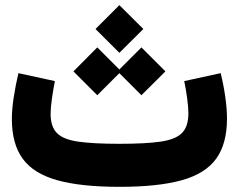

<svg xmlns="http://www.w3.org/2000/svg" viewBox="-20 -723 924 743"><path d="M834 -439.9Q845.2 -394.5 851.8 -348.1Q858.4 -301.8 858.4 -264.2Q858.4 -166.5 816.4 -108.6Q774.4 -50.8 682.9 -25.4Q591.3 0 442.4 0Q293.9 0 202.1 -25.4Q110.4 -50.8 68.1 -108.4Q25.9 -166 25.9 -262.7Q25.9 -300.3 33.2 -347.2Q40.5 -394 51.3 -439.9L192.4 -409.2Q186 -377 180.9 -341.3Q175.8 -305.7 175.8 -282.7Q175.8 -232.9 200.4 -208Q225.1 -183.1 283.2 -174.8Q341.3 -166.5 442.4 -166.5Q543.9 -166.5 602.1 -175Q660.2 -183.6 684.6 -208.7Q709 -233.9 709 -284.2Q709 -307.1 704.3 -342.3Q699.7 -377.4 692.9 -409.2ZM349.6 -610.8 441.9 -703.1 534.7 -610.8 441.9 -518.6ZM264.2 -446.8 356.4 -539.6 441.9 -454.1 527.3 -539.6 620.1 -446.8 527.3 -354.5 441.9 -439.9 356.4 -354.5Z"/></svg>

Font: Estedad-FD ExtraBold
Style: Regular
Weight: 800
Designer: Amin Abedi
Version: Version 7.3